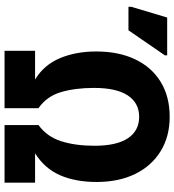

<svg xmlns="http://www.w3.org/2000/svg" viewBox="19 -784 765 843"><g transform="rotate(90 401.5 -362.5)"><path d="M203 0V-134H329Q265 -173 235.5 -243Q206 -313 206 -403Q206 -501 240.5 -573.5Q275 -646 339.5 -685.5Q404 -725 493 -725Q579 -725 643.5 -685.5Q708 -646 743.5 -574Q779 -502 779 -404Q779 -312 749.5 -244Q720 -176 653 -134H782V0H529V-149Q580 -186 600 -248.5Q620 -311 620 -395Q620 -492 587 -541.5Q554 -591 493 -591Q432 -591 399 -541Q366 -491 366 -393Q366 -310 384.5 -247.5Q403 -185 455 -149V0ZM10 -544V-557L57 -714H223V-704L113 -544Z"/></g></svg>

Font: Noto Sans Condensed ExtraBold
Style: Regular
Weight: 800
Width: 3
Designer: Monotype Design Team
Foundry: Monotype Imaging Inc.
Version: Version 2.013; ttfautohint (v1.8.4.7-5d5b)